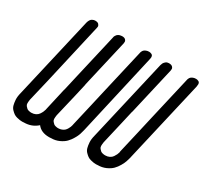

<svg xmlns="http://www.w3.org/2000/svg" viewBox="-192 -1065 1622 1531"><g transform="rotate(30 619.5 -299.5)"><path d="M523 -794H524Q545 -794 554.5 -783Q564 -772 562 -761L561 -750L460 -312H461L434 -194L385 13Q382 33 382 47Q382 61 390 70.5Q398 80 404.5 85.5Q411 91 421 93.5Q431 96 436 96.5Q441 97 446 97H447Q464 97 479 91Q494 85 503 76.5Q512 68 518.5 56.5Q525 45 528.5 36.5Q532 28 534 19L536 9L583 -194L617 -343L711 -750Q711 -752 712 -755Q713 -758 716.5 -765.5Q720 -773 726 -778.5Q732 -784 743.5 -789Q755 -794 770 -794H771Q776 -794 781 -793Q786 -792 794 -788.5Q802 -785 805.5 -776Q809 -767 806 -753L804 -743L635 1Q634 6 632 13Q628 30 622 48.5Q616 67 600 94.5Q584 122 564 142.5Q544 163 510 178.5Q476 194 435 194Q429 195 420 195Q345 195 310 148Q259 194 187 194Q181 195 172 195Q161 195 149.5 193.5Q138 192 121 187.5Q104 183 92 174.5Q80 166 66.5 152Q53 138 47.5 118Q42 98 40 69.5Q38 41 48 3L221 -746Q225 -761 232 -771.5Q239 -782 247.5 -786.5Q256 -791 262 -792.5Q268 -794 273 -794H276Q298 -794 307.5 -783Q317 -772 316 -761L314 -750L214 -312L187 -194L138 13Q135 33 135 47Q135 61 143 70.5Q151 80 157.5 85.5Q164 91 174 93.5Q184 96 189 96.5Q194 97 199 97H200Q221 97 238 88.5Q255 80 264.5 66Q274 52 279 41Q284 30 287 19L289 9L335 -194H336L370 -343L464 -750Q464 -752 464.5 -754.5Q465 -757 468.5 -763.5Q472 -770 476.5 -775.5Q481 -781 490.5 -786.5Q500 -792 513 -793Q519 -794 523 -794Z M867 194Q861 195 852 195Q841 195 829.5 193.5Q818 192 801 187.5Q784 183 772 174.5Q760 166 746.5 152Q733 138 727.5 118Q722 98 720 69.5Q718 41 728 3L901 -746Q906 -766 917 -777.5Q928 -789 936.5 -791.5Q945 -794 952 -794H955Q977 -794 987 -783Q997 -772 995 -761L994 -750L893 -312H892L865 -194L817 13Q814 33 814 47Q814 61 822 70.5Q830 80 836.5 85.5Q843 91 853 93.5Q863 96 868 96.5Q873 97 878 97H880Q901 97 918 88.5Q935 80 944.5 66Q954 52 959 41Q964 30 967 19L968 9L1015 -194L1049 -343L1143 -750Q1143 -752 1144 -755Q1145 -758 1148.5 -765.5Q1152 -773 1158 -778.5Q1164 -784 1175.5 -789Q1187 -794 1202 -794H1203Q1208 -794 1213 -793Q1218 -792 1226 -788.5Q1234 -785 1237.5 -776Q1241 -767 1238 -753L1237 -743L1065 1Q1064 6 1062 15Q1057 33 1051 51.5Q1045 70 1029.5 97Q1014 124 994 144Q974 164 940.5 179Q907 194 867 194Z"/></g></svg>

Font: Soda Fountain
Style: RegularOblique
Weight: 400
Version: Version 1.0